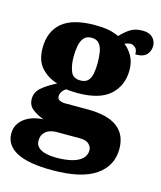

<svg xmlns="http://www.w3.org/2000/svg" viewBox="-135 -674 834 995"><g transform="rotate(15 282.5 -177.0)"><path d="M239 233Q112 233 49 200Q-14 167 -14 103Q-14 71 3.5 46.5Q21 22 53 7Q85 -8 128 -10Q97 -21 69.5 -41Q42 -61 42 -98Q42 -133 71.5 -158.5Q101 -184 149 -208Q99 -222 63.5 -260Q28 -298 28 -366Q28 -455 84.5 -503Q141 -551 262 -551Q302 -551 332 -545.5Q362 -540 390 -527Q415 -554 441 -570.5Q467 -587 507 -587Q542 -587 560.5 -568.5Q579 -550 579 -524Q579 -498 562 -478Q545 -458 501 -458Q501 -485 488 -495Q475 -505 465 -505Q454 -505 446 -502Q438 -499 432 -497Q458 -477 475.5 -446Q493 -415 493 -371Q493 -289 437.5 -238Q382 -187 262 -187Q252 -187 232 -188Q212 -189 204 -191Q194 -188 183.5 -174.5Q173 -161 173 -146Q173 -131 186 -125Q199 -119 216 -119H336Q443 -119 495.5 -79.5Q548 -40 548 37Q548 128 472 180.5Q396 233 239 233ZM242 165Q291 165 326.5 156Q362 147 381 128.5Q400 110 400 84Q400 65 384.5 50.5Q369 36 335 36H206Q192 36 174.5 42Q157 48 144.5 63Q132 78 132 104Q132 126 147 139.5Q162 153 187.5 159Q213 165 242 165ZM260 -254Q288 -254 301.5 -269Q315 -284 319.5 -309.5Q324 -335 324 -365Q324 -396 319.5 -423Q315 -450 301.5 -466.5Q288 -483 260 -483Q233 -483 219 -466Q205 -449 200 -422Q195 -395 195 -364Q195 -320 207.5 -287Q220 -254 260 -254Z"/></g></svg>

Font: Noto Rashi Hebrew Black
Style: Regular
Weight: 900
Version: Version 1.006